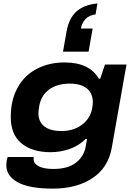

<svg xmlns="http://www.w3.org/2000/svg" viewBox="-20 -905 784 1125"><path d="M550.8 -884.8 540 -820.8Q504.9 -816.4 482.4 -794.7Q460 -772.9 454.1 -737.8H522.9L499 -602.1H349.1L370.1 -721.2Q383.8 -797.9 428 -837.6Q472.2 -877.4 550.8 -884.8ZM290 200.2Q152.3 200.2 84.7 163.6Q17.1 127 17.1 63Q17.1 38.1 24.9 15.1H178.2Q176.8 23.9 176.8 25.9Q176.8 53.2 206.5 69.1Q236.3 85 293 85Q377.9 85 425 48.1Q472.2 11.2 481.9 -45.9Q489.7 -85.4 490.2 -90.8H481.9Q444.3 -52.2 389.6 -32.7Q335 -13.2 275.9 -13.2Q168.9 -13.2 106 -64.9Q43 -116.7 43 -219.2Q43 -317.4 82 -389.2Q121.6 -462.9 194.3 -501Q267.1 -539.1 357.9 -539.1Q504.4 -539.1 559.1 -443.8H566.9L595.2 -526.9H721.2L634.8 -39.1Q614.3 77.6 521.5 138.9Q428.7 200.2 290 200.2ZM338.9 -137.2Q409.7 -137.2 458.7 -172.9Q507.8 -208.5 520 -270Q523.9 -293.9 523.9 -305.2Q523.9 -357.9 489.3 -386.5Q454.6 -415 389.2 -415Q314.9 -415 267.8 -380.4Q220.7 -345.7 210 -284.2Q205.1 -252.9 205.1 -241.2Q205.1 -191.9 239.7 -164.6Q274.4 -137.2 338.9 -137.2Z"/></svg>

Font: Archivo Expanded
Style: Bold Italic
Weight: 700
Width: 7
Italic angle: -10°
Designer: Hector Gatti
Foundry: Omnibus-Type
Version: Version 2.001